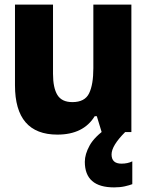

<svg xmlns="http://www.w3.org/2000/svg" viewBox="-20 -573 640 833"><path d="M229 11Q342 11 391 -69H400L421 0H550V-553H385V-277Q385 -206 366.5 -168Q348 -130 294 -130Q248 -130 229 -161Q210 -192 210 -253V-553H45V-203Q45 11 229 11ZM475 240Q501 240 521 235.5Q541 231 554 226V127Q534 137 507 137Q464 137 464 97Q464 59 523 0L446 -19Q390 20 369 58Q348 96 348 129Q348 240 475 240Z"/></svg>

Font: Noto Sans Mono Extra
Style: Regular
Weight: 800
Designer: Monotype Design Team
Foundry: Monotype Imaging Inc.
Version: Version 1.900